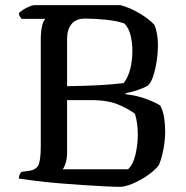

<svg xmlns="http://www.w3.org/2000/svg" viewBox="-20 -724 721 744"><path d="M450 0Q425 0 385.5 -2Q346 -4 299.5 -7Q253 -10 206 -14Q159 -18 119 -23Q79 -28 53 -32Q53 -40 56 -47Q59 -54 63 -58L91 -62Q119 -65 128.5 -83.5Q138 -102 138 -158V-572Q138 -601 143 -623Q148 -645 156 -651H64Q61 -654 57.5 -659Q54 -664 53 -673Q58 -679 70 -686.5Q82 -694 94.5 -699Q107 -704 113 -704H447Q482 -695 519.5 -673Q557 -651 578 -628Q585 -612 588.5 -592Q592 -572 592 -551Q592 -519 587 -486.5Q582 -454 573.5 -428.5Q565 -403 553 -392Q539 -384 515 -375.5Q491 -367 467 -363L466 -359Q511 -354 548 -340Q585 -326 601 -315Q612 -294 616 -268Q620 -242 620 -216Q620 -182 613.5 -147Q607 -112 596 -85Q586 -70 561 -51Q536 -32 505.5 -17.5Q475 -3 450 0ZM240 -390Q306 -391 357.5 -393.5Q409 -396 459 -402Q477 -425 485 -458Q493 -491 493 -526Q493 -558 486 -587Q479 -616 462 -633Q435 -643 390.5 -647.5Q346 -652 311 -652Q274 -652 257 -630.5Q240 -609 240 -574ZM223 -68H476Q496 -86 505 -125Q514 -164 514 -202Q514 -247 503 -283Q483 -299 441.5 -317.5Q400 -336 333 -336H240V-134Q240 -110 234.5 -92.5Q229 -75 223 -68Z"/></svg>

Font: Texturina
Style: Regular
Weight: 400
Designer: Guillermo Torres Carreño
Foundry: Omnibus-Type
Version: Version 1.002; ttfautohint (v1.8.3)